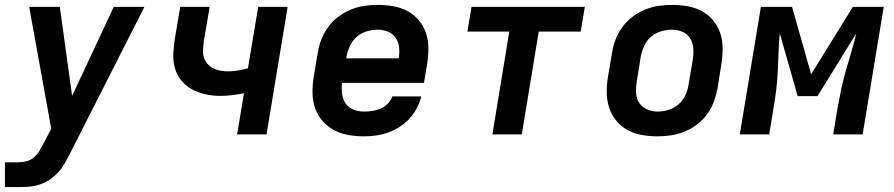

<svg xmlns="http://www.w3.org/2000/svg" viewBox="-24 -548 3644 783"><path d="M-4 215V114H48Q65 114 82.5 110Q100 106 114 94Q128 82 137.5 66Q147 50 155 34Q155 34 155 33.5Q155 33 156 33L185 -23L95 -520H220L270 -157L440 -520H565L261 79Q251 99 239.5 119Q228 139 212 156Q196 173 176 186Q156 199 134.5 205.5Q113 212 91.5 213.5Q70 215 48 215Z M943 0 971 -168Q947 -163 923 -160Q899 -157 875 -157Q844 -157 814 -163.5Q784 -170 758.5 -184Q733 -198 714.5 -221Q696 -244 688.5 -273Q681 -302 683 -333.5Q685 -365 690 -396L711 -520H831L807 -379Q805 -363 804 -346.5Q803 -330 807 -315.5Q811 -301 821 -289Q831 -277 844.5 -270Q858 -263 874 -260Q890 -257 906 -257Q926 -257 946.5 -260.5Q967 -264 987 -269L1029 -520H1149L1063 0Z M1461 8Q1428 8 1396.5 2.5Q1365 -3 1338 -17.5Q1311 -32 1291 -55Q1271 -78 1261 -107Q1251 -136 1250.5 -168Q1250 -200 1255 -233L1272 -333Q1276 -360 1286.5 -387Q1297 -414 1314.5 -438Q1332 -462 1356 -480Q1380 -498 1407 -509Q1434 -520 1461.5 -524Q1489 -528 1517 -528Q1549 -528 1580.5 -522.5Q1612 -517 1638.5 -502.5Q1665 -488 1684.5 -464.5Q1704 -441 1713.5 -412Q1723 -383 1723 -351Q1723 -319 1718 -287L1705 -210H1371Q1368 -187 1371 -165Q1374 -143 1385.5 -126Q1397 -109 1417.5 -101Q1438 -93 1461 -93Q1477 -93 1494.5 -95.5Q1512 -98 1528 -105Q1544 -112 1557.5 -125.5Q1571 -139 1576 -155H1694Q1688 -131 1676 -107.5Q1664 -84 1646 -64.5Q1628 -45 1605.5 -30.5Q1583 -16 1559 -7.5Q1535 1 1510 4.5Q1485 8 1461 8ZM1388 -310H1602Q1606 -333 1603.5 -355Q1601 -377 1589.5 -394Q1578 -411 1558 -419Q1538 -427 1516 -427Q1494 -427 1471 -420Q1448 -413 1430.5 -397.5Q1413 -382 1403 -360.5Q1393 -339 1389 -317Z M1984 0 2053 -419H1882L1899 -520H2361L2344 -419H2173L2104 0Z M2657 8Q2624 8 2593 2.5Q2562 -3 2535.5 -17.5Q2509 -32 2489.5 -55.5Q2470 -79 2460.5 -108Q2451 -137 2450.5 -169Q2450 -201 2455 -233L2472 -333Q2476 -360 2486.5 -387Q2497 -414 2514.5 -438Q2532 -462 2556 -480Q2580 -498 2607 -509Q2634 -520 2661.5 -524Q2689 -528 2717 -528Q2749 -528 2780.5 -522.5Q2812 -517 2838.5 -502.5Q2865 -488 2884.5 -464.5Q2904 -441 2913.5 -412Q2923 -383 2923 -351Q2923 -319 2918 -287L2902 -187Q2897 -160 2887 -133Q2877 -106 2859.5 -82Q2842 -58 2818 -40Q2794 -22 2767 -11Q2740 0 2712 4Q2684 8 2657 8ZM2658 -93Q2680 -93 2702.5 -100Q2725 -107 2743 -122.5Q2761 -138 2771 -159.5Q2781 -181 2784 -203L2801 -303Q2805 -327 2803.5 -350Q2802 -373 2791 -391Q2780 -409 2759.5 -418Q2739 -427 2716 -427Q2694 -427 2671 -420Q2648 -413 2630.5 -397.5Q2613 -382 2603 -360.5Q2593 -339 2589 -317L2573 -217Q2569 -193 2570 -170Q2571 -147 2582.5 -129Q2594 -111 2614.5 -102Q2635 -93 2658 -93Z M2993 0 3079 -520H3206L3284 -245L3454 -520H3580L3494 0H3374L3391 -104Q3398 -143 3406 -181.5Q3414 -220 3425 -258.5Q3436 -297 3447.5 -335Q3459 -373 3468 -412L3310 -156H3229L3156 -412Q3152 -373 3151 -335Q3150 -297 3148 -258.5Q3146 -220 3141.5 -181.5Q3137 -143 3130 -104L3113 0Z"/></svg>

Font: Iosevka SS04 Extended Oblique
Style: Bold
Weight: 700
Width: 7
Italic angle: -9°
Monospace: yes
Designer: Belleve Invis
Foundry: Belleve Invis
Version: Version 19.0.0; ttfautohint (v1.8.4)